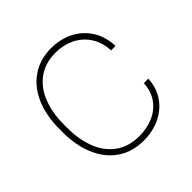

<svg xmlns="http://www.w3.org/2000/svg" viewBox="-148 -665 803 803"><g transform="rotate(-45 253.5 -264.0)"><path d="M432.6 -160.2H459Q456.5 -107.9 429.7 -69.3Q402.8 -30.8 359.1 -10.5Q315.4 9.8 263.2 9.8Q195.8 9.8 147.2 -23.4Q98.6 -56.6 73 -116.5Q47.4 -176.3 47.4 -253.9V-274.4Q47.4 -352.1 72.8 -411.6Q98.1 -471.2 146.7 -504.6Q195.3 -538.1 262.2 -538.1Q314.5 -538.1 358.2 -516.8Q401.9 -495.6 429.2 -454.1Q456.5 -412.6 459 -354H432.6Q430.2 -404.8 406.2 -440.2Q382.3 -475.6 344.5 -493.7Q306.6 -511.7 262.2 -511.7Q199.7 -511.7 157.5 -480.5Q115.2 -449.2 94.5 -395.8Q73.7 -342.3 73.7 -274.4V-253.9Q73.7 -185.5 94.5 -132.1Q115.2 -78.6 157.7 -47.6Q200.2 -16.6 263.2 -16.6Q306.6 -16.6 344 -32Q381.3 -47.4 405.5 -79.6Q429.7 -111.8 432.6 -160.2Z"/></g></svg>

Font: Mardoto Thin
Style: Regular
Weight: 250
Designer: Christian Robertson, Vahan Hovhannisyan
Foundry: Google
Version: Version 1.000